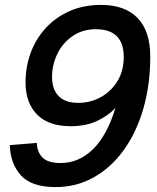

<svg xmlns="http://www.w3.org/2000/svg" viewBox="-20 -746 640 782"><path d="M392 -726Q489 -726 540.5 -672.5Q592 -619 592 -516Q592 -400 563.5 -302.5Q535 -205 483.5 -134Q432 -63 361.5 -23.5Q291 16 207 16Q108 16 65 -32Q22 -80 20 -155L130 -164Q131 -127 153 -104.5Q175 -82 227 -82Q301 -82 358.5 -138Q416 -194 450 -306Q420 -274 374.5 -253Q329 -232 267 -232Q178 -232 131 -279.5Q84 -327 84 -410Q84 -474 105 -531Q126 -588 166.5 -632Q207 -676 264 -701Q321 -726 392 -726ZM370 -627Q316 -627 275.5 -599Q235 -571 213.5 -526.5Q192 -482 192 -432Q192 -382 219 -354.5Q246 -327 298 -327Q348 -327 390 -350Q432 -373 458 -415Q484 -457 484 -514Q484 -627 370 -627Z"/></svg>

Font: Geist Mono Medium
Style: Italic
Weight: 500
Italic angle: -12°
Monospace: yes
Designer: Basement.studio, Andrés Briganti, Mateo Zaragoza
Foundry: Basement.studio, Vercel, Andrés Briganti, Guido Ferreyra, Mateo Zaragoza
Version: Version 1.500; ttfautohint (v1.8.4.7-5d5b)